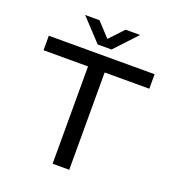

<svg xmlns="http://www.w3.org/2000/svg" viewBox="-153 -988 1003 1107"><g transform="rotate(20 348.0 -435.0)"><path d="M296 0V-597H23V-686H672V-597H398V0ZM179 -870H267L369 -760H324L427 -870H516L390 -735H305Z"/></g></svg>

Font: Archivo SemiExpanded
Style: Regular
Weight: 400
Width: 6
Designer: Hector Gatti
Foundry: Omnibus-Type
Version: Version 2.001